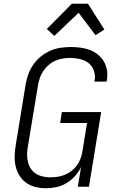

<svg xmlns="http://www.w3.org/2000/svg" viewBox="-20 -993 640 1021"><path d="M225 8Q196 8 169 1.5Q142 -5 120 -20.5Q98 -36 83.5 -59.5Q69 -83 63 -109.5Q57 -136 58 -165Q59 -194 64 -223L117 -548Q122 -575 132 -601.5Q142 -628 159 -652Q176 -676 199 -694Q222 -712 248 -723.5Q274 -735 302 -739Q330 -743 357 -743Q383 -743 409 -739.5Q435 -736 458.5 -727Q482 -718 501 -702.5Q520 -687 532.5 -665.5Q545 -644 549 -618.5Q553 -593 548 -566L547 -559H482L483 -564Q488 -591 479.5 -616.5Q471 -642 451 -657.5Q431 -673 405 -679Q379 -685 352 -685Q332 -685 312 -681.5Q292 -678 273 -669.5Q254 -661 237.5 -646.5Q221 -632 209.5 -614.5Q198 -597 191.5 -577.5Q185 -558 182 -539L128 -213Q124 -192 124 -171.5Q124 -151 128.5 -131.5Q133 -112 144 -96Q155 -80 171 -69.5Q187 -59 207.5 -54.5Q228 -50 248 -50Q267 -50 286.5 -53Q306 -56 324.5 -63.5Q343 -71 360 -84Q377 -97 389 -113.5Q401 -130 408 -149Q415 -168 418 -187L443 -339H300L309 -397H518L453 0H394L411 -105Q399 -79 378.5 -56.5Q358 -34 333 -19Q308 -4 280 2Q252 8 225 8ZM269 -802 229 -839 362 -973H448L535 -836L488 -806L398 -925Z"/></svg>

Font: Iosevka Aile Light Oblique
Style: Regular
Weight: 300
Italic angle: -9°
Designer: Belleve Invis
Foundry: Belleve Invis
Version: Version 31.1.0; ttfautohint (v1.8.4)